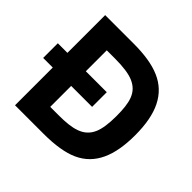

<svg xmlns="http://www.w3.org/2000/svg" viewBox="-167 -847 1018 1018"><g transform="rotate(45 341.5 -338.0)"><path d="M636 -338C636 -418.7 623.8 -483.7 599.5 -533C547.8 -637.8 446.8 -676 285 -676H73V-393H1V-283H73V0H286C373.3 0 441.3 -11.2 490 -33.5C592.8 -80.7 636 -183.4 636 -338ZM494 -339C494 -281.7 487.5 -238.3 474.5 -209C444.6 -141.6 378.8 -126 273 -126H211V-283H368V-393H211V-550H273C334.3 -550 380.2 -543.5 410.5 -530.5C478.3 -501.4 494 -442.9 494 -339Z"/></g></svg>

Font: Fog Sans
Style: Bold
Weight: 700
Foundry: Intel Corporation
Version: Version 1.00